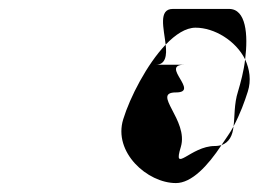

<svg xmlns="http://www.w3.org/2000/svg" viewBox="-20 -717 579 430"><path d="M256 -450C233 -376 310 -307 374 -307C409 -307 445 -345 476 -392C472 -391 467 -390 461 -390C407 -390 366 -326 385 -388C403 -448 318 -510 374 -510C429 -510 337 -572 393 -572H329C351 -572 354 -593 351 -617C309 -573 271 -499 256 -450ZM367 -697C334 -697 347 -653 351 -617C373 -640 396 -655 418 -655C460 -655 508 -626 529 -584C536 -640 531 -697 493 -697ZM529 -584C526 -558 519 -532 513 -512C504 -484 506 -456 503 -434C518 -462 528 -490 535 -512C543 -537 539 -562 529 -584ZM476 -392C493 -398 501 -413 503 -434C496 -420 485 -406 476 -392Z"/></svg>

Font: bitstorm
Style: maxextobl
Weight: 400
Version: Version 0.2